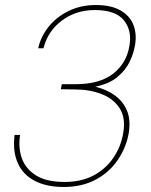

<svg xmlns="http://www.w3.org/2000/svg" viewBox="-20 -732 602 764"><path d="M233 12Q166 12 119 -12Q72 -36 51 -82.5Q30 -129 38 -195H60Q52 -146 66.5 -103.5Q81 -61 122.5 -34.5Q164 -8 237 -8Q304 -8 352.5 -34Q401 -60 431 -104Q461 -148 470 -201Q481 -262 456.5 -300.5Q432 -339 384.5 -357.5Q337 -376 280 -376L222 -377L226 -397H281Q377 -397 430.5 -439Q484 -481 495 -550Q506 -609 473.5 -650.5Q441 -692 357 -692Q282 -692 226 -650Q170 -608 153 -540H132Q142 -586 173 -625Q204 -664 252.5 -688Q301 -712 361 -712Q423 -712 460.5 -690Q498 -668 511.5 -631.5Q525 -595 517 -551Q512 -520 496 -486.5Q480 -453 447 -425.5Q414 -398 359 -387Q402 -377 435.5 -353.5Q469 -330 485 -292.5Q501 -255 492 -201Q482 -145 449 -96Q416 -47 361.5 -17.5Q307 12 233 12Z"/></svg>

Font: DM Sans 12pt Thin
Style: Italic
Weight: 250
Italic angle: -10°
Version: Version 4.004;gftools[0.9.30]